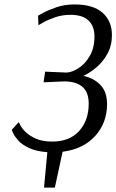

<svg xmlns="http://www.w3.org/2000/svg" viewBox="-20 -679 526 868"><path d="M179 169 194 9Q142 5 110 -10.5Q78 -26 61.5 -45Q45 -64 39 -78Q33 -92 33 -92L65 -127Q65 -127 71.5 -113.5Q78 -100 95 -83Q112 -66 141.5 -52.5Q171 -39 217 -39Q294 -39 337.5 -86.5Q381 -134 381 -210Q381 -263 352 -287Q323 -311 270 -311L177 -307L184 -355L281 -351Q305 -352 334.5 -370.5Q364 -389 385.5 -425.5Q407 -462 407 -514Q407 -561 380 -586.5Q353 -612 299 -612Q261 -612 228 -600.5Q195 -589 174.5 -577Q154 -565 154 -565L152 -608Q152 -608 174.5 -620.5Q197 -633 234.5 -646Q272 -659 317 -659Q401 -659 443.5 -621.5Q486 -584 486 -521Q486 -473 466 -436.5Q446 -400 416.5 -375Q387 -350 357 -336Q404 -326 434 -295Q464 -264 464 -208Q464 -124 410.5 -64.5Q357 -5 263 7L228 169Z"/></svg>

Font: Arsenal SC
Style: Italic
Weight: 400
Italic angle: -9.10001°
Designer: Andrij Shevchenko
Foundry: Stairsfor
Version: Version 2.001; ttfautohint (v1.8.4.7-5d5b)